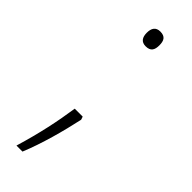

<svg xmlns="http://www.w3.org/2000/svg" viewBox="-227 -553 699 699"><g transform="rotate(45 122.5 -203.0)"><path d="M122 -459C148 -459 155 -474 155 -497C155 -520 148 -535 122 -535C99 -535 90 -520 90 -497C90 -474 99 -459 122 -459ZM141 -116H100C89 -41 73 36 45 129H76C105 59 129 -30 145 -104Z"/></g></svg>

Font: Noto Sans Devanagari SemiCondensed ExtraLight
Style: Regular
Weight: 200
Width: 4
Designer: Jelle Bosma - Monotype Design Team
Foundry: Monotype Imaging Inc.
Version: Version 2.004